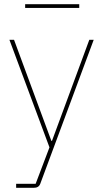

<svg xmlns="http://www.w3.org/2000/svg" viewBox="-20 -696 492 916"><path d="M406 -506H427L172 181C167 194 157 200 141 200H57V181H150L216 7L25 -506H47L225 -24H228ZM100 -676H358V-658H100Z"/></svg>

Font: Plexus Sans Thin
Style: Regular
Weight: 250
Version: Version 2.001;PS 002.001;hotconv 1.0.70;makeotf.lib2.5.58329